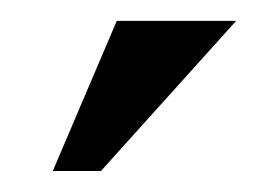

<svg xmlns="http://www.w3.org/2000/svg" viewBox="-20 -663 247 183"><path d="M91.3 -643.1H205.1L76.2 -500H30.3Z"/></svg>

Font: Federov2
Style: Regular
Weight: 400
Designer: Olexa M. Volochay | Cyreal.org
Foundry: Olexa M. Volochay | Cyreal.org
Version: Version 1.000